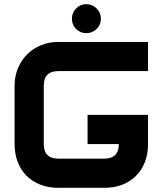

<svg xmlns="http://www.w3.org/2000/svg" viewBox="-20 -901 780 921"><path d="M690 -210Q690 -162 675 -123.5Q660 -85 632.5 -57.5Q605 -30 566.5 -15Q528 0 480 0H260Q213 0 174 -15Q135 -30 107.5 -57.5Q80 -85 65 -124Q50 -163 50 -210V-490Q50 -535 66 -573.5Q82 -612 110 -640Q138 -668 176.5 -684Q215 -700 260 -700H690V-560H260Q190 -560 190 -490V-210Q190 -140 260 -140H480Q550 -140 550 -210H400V-350H690ZM325 -811Q325 -840 345 -860.5Q365 -881 394 -881Q423 -881 443.5 -860.5Q464 -840 464 -811Q464 -782 443.5 -762Q423 -742 394 -742Q365 -742 345 -762Q325 -782 325 -811Z"/></svg>

Font: CAT North
Style: Regular
Weight: 400
Designer: Peter Wiegel
Foundry: Peter Wiegel
Version: Version 1.000